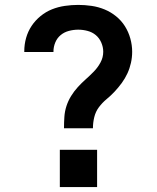

<svg xmlns="http://www.w3.org/2000/svg" viewBox="-20 -763 640 783"><path d="M241 -240Q241 -263 242.5 -286Q244 -309 251 -330.5Q258 -352 270 -371.5Q282 -391 297.5 -408Q313 -425 330 -440Q347 -455 363 -471.5Q379 -488 390 -508.5Q401 -529 401 -552Q401 -571 393 -589.5Q385 -608 370.5 -620Q356 -632 337 -637Q318 -642 299 -642Q280 -642 261 -637Q242 -632 227.5 -620Q213 -608 205.5 -590Q198 -572 198 -553Q198 -552 198 -551.5Q198 -551 198 -551H79Q79 -552 79 -553Q79 -554 79 -554Q79 -582 86.5 -608.5Q94 -635 109 -657.5Q124 -680 145.5 -697.5Q167 -715 192 -725Q217 -735 244.5 -739Q272 -743 299 -743Q326 -743 353.5 -739Q381 -735 406.5 -724.5Q432 -714 453.5 -696.5Q475 -679 489.5 -656Q504 -633 511.5 -606Q519 -579 519 -552Q519 -529 514 -506.5Q509 -484 499.5 -463.5Q490 -443 476.5 -424.5Q463 -406 447.5 -389.5Q432 -373 414.5 -358.5Q397 -344 383.5 -326Q370 -308 364.5 -285.5Q359 -263 359 -240ZM224 0V-152H376V0Z"/></svg>

Font: Iosevka SS04 Extended
Style: Bold
Weight: 700
Width: 7
Monospace: yes
Designer: Belleve Invis
Foundry: Belleve Invis
Version: Version 19.0.0; ttfautohint (v1.8.4)